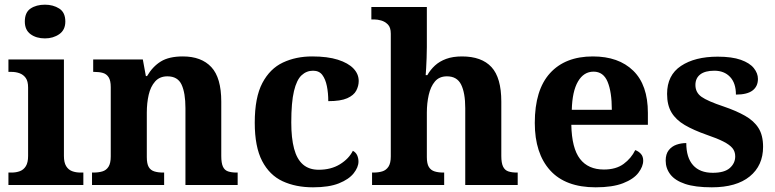

<svg xmlns="http://www.w3.org/2000/svg" viewBox="-20 -790 3311 820"><path d="M16 0V-53H29Q49 -53 65 -59Q81 -65 90.5 -80.5Q100 -96 100 -124V-416Q100 -443 90 -457Q80 -471 64 -477Q48 -483 29 -483H16V-536H253V-124Q253 -96 262.5 -80.5Q272 -65 288 -59Q304 -53 324 -53H336V0ZM172 -626Q135 -626 110.5 -644Q86 -662 86 -698Q86 -737 110.5 -753.5Q135 -770 172 -770Q207 -770 233 -753.5Q259 -737 259 -698Q259 -662 233 -644Q207 -626 172 -626Z M373 0V-53H378Q401 -53 417.5 -58Q434 -63 443.5 -78Q453 -93 453 -122V-418Q453 -446 444 -460Q435 -474 419.5 -478.5Q404 -483 382 -483H378V-536H590L603 -465H608Q632 -506 667 -527.5Q702 -549 761 -549Q840 -549 882.5 -503.5Q925 -458 925 -356V-124Q925 -94 932 -78.5Q939 -63 954 -58Q969 -53 991 -53H995V0H772V-328Q772 -393 755.5 -428.5Q739 -464 695 -464Q662 -464 642.5 -442Q623 -420 615 -385Q607 -350 607 -309V-119Q607 -91 615 -77Q623 -63 639 -58Q655 -53 677 -53H681V0Z M1317 10Q1243 10 1187 -16Q1131 -42 1099.5 -102.5Q1068 -163 1068 -266Q1068 -374 1100.5 -435.5Q1133 -497 1188.5 -523Q1244 -549 1313 -549Q1379 -549 1423 -535Q1467 -521 1489.5 -497.5Q1512 -474 1512 -444Q1512 -423 1501.5 -403Q1491 -383 1463 -370.5Q1435 -358 1382 -358Q1382 -393 1376 -422.5Q1370 -452 1356.5 -470Q1343 -488 1317 -488Q1289 -488 1268 -468.5Q1247 -449 1235.5 -401Q1224 -353 1224 -267Q1224 -200 1236 -155Q1248 -110 1274 -87.5Q1300 -65 1341 -65Q1394 -65 1432 -88.5Q1470 -112 1487 -146Q1500 -139 1505.5 -126.5Q1511 -114 1511 -100Q1511 -76 1490.5 -50Q1470 -24 1427.5 -7Q1385 10 1317 10Z M1569 0V-53H1574Q1596 -53 1612.5 -58Q1629 -63 1639 -78Q1649 -93 1649 -122V-646Q1649 -673 1636.5 -685.5Q1624 -698 1608 -702.5Q1592 -707 1578 -707H1566V-760H1803V-589Q1803 -566 1802 -542Q1801 -518 1800 -498.5Q1799 -479 1798 -469H1805Q1818 -492 1837.5 -510Q1857 -528 1885.5 -538.5Q1914 -549 1953 -549Q2037 -549 2079 -503.5Q2121 -458 2121 -356V-124Q2121 -94 2128.5 -78.5Q2136 -63 2151 -58Q2166 -53 2188 -53H2191V0H1967V-328Q1967 -393 1949.5 -428.5Q1932 -464 1889 -464Q1856 -464 1837.5 -442Q1819 -420 1811 -384.5Q1803 -349 1803 -309V-119Q1803 -91 1811.5 -77Q1820 -63 1836 -58Q1852 -53 1874 -53H1877V0Z M2524 10Q2395 10 2329.5 -62.5Q2264 -135 2264 -265Q2264 -406 2329 -477.5Q2394 -549 2512 -549Q2622 -549 2684.5 -488Q2747 -427 2747 -308V-257H2420Q2422 -157 2457 -111.5Q2492 -66 2559 -66Q2611 -66 2643.5 -90Q2676 -114 2693 -149Q2707 -144 2717 -133Q2727 -122 2727 -104Q2727 -79 2706.5 -52Q2686 -25 2641 -7.5Q2596 10 2524 10ZM2593 -321Q2593 -397 2575 -440.5Q2557 -484 2515 -484Q2473 -484 2448.5 -442Q2424 -400 2422 -321Z M3020 10Q2949 10 2906 -4.5Q2863 -19 2843 -45Q2823 -71 2823 -104Q2823 -132 2836 -148.5Q2849 -165 2869 -172Q2889 -179 2911 -179Q2911 -117 2940 -84.5Q2969 -52 3024 -52Q3074 -52 3097 -72.5Q3120 -93 3120 -122Q3120 -143 3108 -157.5Q3096 -172 3069.5 -185.5Q3043 -199 2999 -214Q2942 -234 2904.5 -256Q2867 -278 2848 -309.5Q2829 -341 2829 -389Q2829 -469 2888.5 -508.5Q2948 -548 3045 -548Q3106 -548 3144 -534.5Q3182 -521 3199.5 -499Q3217 -477 3217 -453Q3217 -421 3194 -403.5Q3171 -386 3123 -386Q3123 -435 3098 -461.5Q3073 -488 3031 -488Q2991 -488 2970.5 -472Q2950 -456 2950 -427Q2950 -395 2976 -376.5Q3002 -358 3071 -335Q3124 -317 3162 -295.5Q3200 -274 3219.5 -243Q3239 -212 3239 -163Q3239 -83 3182 -36.5Q3125 10 3020 10Z"/></svg>

Font: Noto Rashi Hebrew
Style: Bold
Weight: 700
Version: Version 1.006